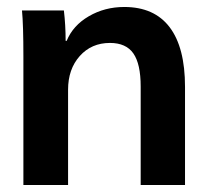

<svg xmlns="http://www.w3.org/2000/svg" viewBox="-20 -530 603 550"><path d="M47 -368Q47 -459 43 -500H163Q168 -458 168 -413H171Q189 -457 234.5 -483.5Q280 -510 336 -510Q422 -510 466 -452Q510 -394 510 -281V0H383V-282Q383 -347 362 -377Q341 -407 295 -407Q242 -407 208.5 -369.5Q175 -332 175 -273V0H47Z"/></svg>

Font: Sarabun
Style: Bold
Weight: 700
Designer: Suppakit Chalermlarp | Katatrad Co.,Ltd.
Foundry: Cadson Demak Co.,Ltd.
Version: Version 1.000; ttfautohint (v1.6)